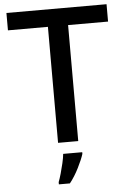

<svg xmlns="http://www.w3.org/2000/svg" viewBox="-61 -758 686 1024"><g transform="rotate(-5 281.5 -246.5)"><path d="M335 0H227V-621H13V-714H549V-621H335ZM351 70Q342 99 320 143Q298 187 271 221H212V209Q219 191 226.5 164.5Q234 138 240.5 110Q247 82 249 61H351Z"/></g></svg>

Font: Noto Sans Ol Chiki Medium
Style: Regular
Weight: 500
Designer: Monotype Design Team, Lewis McGuffie
Foundry: Monotype Imaging Inc.
Version: Version 2.003; ttfautohint (v1.8.4.7-5d5b)